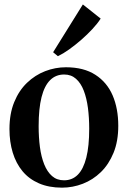

<svg xmlns="http://www.w3.org/2000/svg" viewBox="-20 -831 574 862"><path d="M22.5 -251.5Q22.5 -320.5 43.8 -372.5Q65 -424.5 101.2 -459.2Q137.5 -494 182.8 -511.5Q228 -529 276 -529Q356 -529 408.2 -495.2Q460.5 -461.5 485.8 -402.5Q511 -343.5 511 -266Q511 -197 489.8 -145Q468.5 -93 432.8 -58.2Q397 -23.5 351.8 -6Q306.5 11.5 258.5 11.5Q199.5 11.5 155 -7.8Q110.5 -27 81.2 -62.2Q52 -97.5 37.2 -145.8Q22.5 -194 22.5 -251.5ZM267.5 -21.5Q304.5 -21.5 329.5 -46.8Q354.5 -72 367.5 -123.5Q380.5 -175 380.5 -253Q380.5 -302.5 374.8 -346.5Q369 -390.5 356 -424.2Q343 -458 321.2 -477.2Q299.5 -496.5 268 -496.5Q230.5 -496.5 205 -471.2Q179.5 -446 166.5 -394.8Q153.5 -343.5 153.5 -264.5Q153.5 -215 159.2 -171Q165 -127 178.5 -93.2Q192 -59.5 213.8 -40.5Q235.5 -21.5 267.5 -21.5ZM239.5 -579 218.5 -596.5 352 -811 432 -747.5Q418 -725.5 395 -700.8Q372 -676 344.8 -652.2Q317.5 -628.5 290.5 -609.2Q263.5 -590 240.5 -579Z"/></svg>

Font: Merriweather 120pt SemiBold
Style: Regular
Weight: 600
Version: Version 2.100